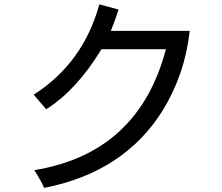

<svg xmlns="http://www.w3.org/2000/svg" viewBox="-20 -830 1040 899"><path d="M499 -685.5H868.2Q846.7 -484.4 742.2 -313.5Q561.5 -23.4 186.5 49.8Q171.9 15.6 140.6 -33.2Q628.9 -113.3 756.8 -599.6H455.1Q338.9 -408.2 196.3 -318.4Q153.3 -369.1 137.7 -386.7Q369.1 -534.2 445.3 -809.6L535.2 -785.2Q517.6 -730.5 499 -685.5Z"/></svg>

Font: MotoyaLCedar
Style: W3 mono
Weight: 400
Version: Version 1.01